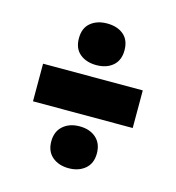

<svg xmlns="http://www.w3.org/2000/svg" viewBox="-83 -638 596 651"><g transform="rotate(15 215.0 -313.0)"><path d="M40 -247V-379H390V-247ZM215 -421Q180 -421 157.5 -439.5Q135 -458 135 -494Q135 -530 157.5 -548.5Q180 -567 215 -567Q251 -567 273 -548.5Q295 -530 295 -494Q295 -459 273 -440Q251 -421 215 -421ZM215 -59Q180 -59 157.5 -78Q135 -97 135 -132Q135 -167 157.5 -186.5Q180 -206 215 -206Q251 -206 273 -186.5Q295 -167 295 -132Q295 -97 272.5 -78Q250 -59 215 -59Z"/></g></svg>

Font: Bricolage Grotesque 72pt SemiCondensed ExtraBold
Style: Regular
Weight: 800
Width: 4
Designer: Mathieu Triay
Foundry: Atelier Triay
Version: Version 1.001;gftools[0.9.33.dev8+g029e19f]